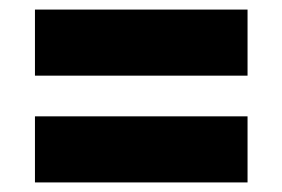

<svg xmlns="http://www.w3.org/2000/svg" viewBox="-20 -548 590 401"><path d="M53 -305H497V-167H53ZM53 -528H497V-390H53Z"/></svg>

Font: Encode Sans Normal
Style: Black
Weight: 900
Designer: Pablo Impallari, Andres Torresi
Foundry: Pablo Impallari, Andres Torresi
Version: Version 1.000; ttfautohint (v1.00) -l 8 -r 50 -G 200 -x 14 -